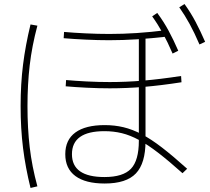

<svg xmlns="http://www.w3.org/2000/svg" viewBox="-20 -875 1040 950"><path d="M498 33Q403 33 353 -4Q303 -41 303 -112Q303 -183 353 -219.5Q403 -256 498 -256Q547 -256 591 -245.5Q635 -235 681 -211Q727 -187 781.5 -145Q836 -103 906 -40L883 -18Q816 -78 763.5 -118.5Q711 -159 667.5 -182.5Q624 -206 583 -216Q542 -226 497 -226Q336 -226 336 -112Q336 1 497 1Q589 1 628 -40Q667 -81 667 -178V-699H700V-177Q700 -67 652.5 -17Q605 33 498 33ZM520 -676Q465 -676 403 -679Q341 -682 295 -686L297 -717Q341 -713 402.5 -710Q464 -707 521 -707Q588 -707 656.5 -711.5Q725 -716 805 -726L807 -694Q728 -685 658 -680.5Q588 -676 520 -676ZM523 -438Q469 -438 409 -441Q349 -444 305 -448L307 -479Q350 -475 409 -472Q468 -469 523 -469Q604 -469 687.5 -476Q771 -483 876 -499L878 -468Q775 -452 690.5 -445Q606 -438 523 -438ZM834 -610Q809 -668 785 -711.5Q761 -755 733 -794L758 -811Q790 -768 814.5 -722.5Q839 -677 862 -624ZM967 -655Q942 -713 918.5 -756Q895 -799 867 -839L893 -855Q924 -812 948 -766.5Q972 -721 995 -668ZM131 55Q106 -46 94 -142.5Q82 -239 82 -350Q82 -459 94 -555Q106 -651 131 -754L165 -748Q138 -647 127 -552Q116 -457 116 -350Q116 -241 127 -146.5Q138 -52 165 47Z"/></svg>

Font: M PLUS 2 ExtraLight
Style: Regular
Weight: 250
Designer: Coji Morishita
Foundry: UNDERFOREST DESIGN
Version: Version 1.001